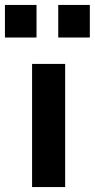

<svg xmlns="http://www.w3.org/2000/svg" viewBox="-63 -758 384 778"><path d="M-43 -606V-738H85V-606ZM173 -606V-738H301V-606ZM67 0V-499H201V0Z"/></svg>

Font: TypoPRO Titillium Text
Style: 999 wt
Weight: 900
Designer: Accademia di Belle Arti di Urbino and others
Foundry: Accademia di Belle Arti di Urbino and others.
Version: Version 25.000